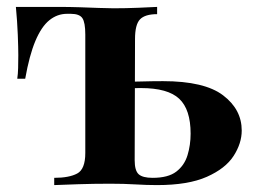

<svg xmlns="http://www.w3.org/2000/svg" viewBox="-20 -536 740 556"><path d="M435 -516V-495Q400 -495 385.5 -480Q371 -465 371 -423L370 -72Q370 -42 381.5 -31.5Q393 -21 422 -21Q467 -21 490.5 -39Q514 -57 523 -86.5Q532 -116 532 -149Q532 -219 499 -250Q466 -281 388 -281Q369 -281 348 -280Q327 -279 310 -279L308 -299Q351 -299 386.5 -300Q422 -301 452 -301Q572 -301 626 -260Q680 -219 680 -158Q680 -121 656.5 -84.5Q633 -48 579 -24Q525 0 435 0Q405 0 372 -2Q339 -4 299 -4Q250 -4 206 -2.5Q162 -1 137 0V-21Q180 -21 203.5 -33.5Q227 -46 227 -93V-436Q227 -471 218.5 -483.5Q210 -496 185 -496H174Q146 -496 123 -477.5Q100 -459 82.5 -417.5Q65 -376 53 -308H30Q32 -321 32.5 -339Q33 -357 33 -376Q33 -397 31.5 -435.5Q30 -474 26 -516Q53 -516 83.5 -516Q114 -516 149 -516Q181 -516 211 -515Q241 -514 266.5 -513Q292 -512 309 -512Q344 -512 380.5 -513.5Q417 -515 435 -516Z"/></svg>

Font: Playfair Display
Style: Bold
Weight: 700
Designer: Claus Eggers Sørensen
Foundry: Claus Eggers Sørensen
Version: Version 1.203